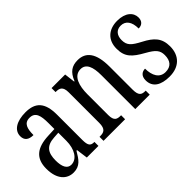

<svg xmlns="http://www.w3.org/2000/svg" viewBox="-30 -963 1390 1390"><g transform="rotate(-45 665.0 -268.0)"><path d="M159 10C226 10 251 -31 285 -88H291L303 0H422V-41H419C383 -41 370 -57 370 -113V-372C370 -499 319 -546 220 -546C130 -546 71 -510 71 -450C71 -409 96 -388 145 -388C145 -453 157 -497 213 -497C272 -497 283 -448 283 -373V-312L218 -309C97 -304 38 -256 38 -150C38 -41 92 10 159 10ZM187 -42C146 -42 128 -82 128 -144C128 -223 155 -265 238 -270L284 -273V-191C284 -106 246 -42 187 -42Z M474 0H695V-41H690C655 -41 630 -48 630 -108V-321C630 -405 652 -485 723 -485C779 -485 799 -432 799 -347V0H947V-41H943C908 -41 885 -50 885 -113V-349C885 -486 838 -546 754 -546C696 -546 658 -522 631 -454H627L617 -536H478V-495H483C517 -495 544 -486 544 -427V-113C544 -50 517 -41 481 -41H474Z M1142 10C1241 10 1299 -49 1299 -143C1299 -227 1259 -268 1178 -310C1108 -347 1082 -368 1082 -423C1082 -470 1106 -502 1151 -502C1200 -502 1229 -465 1229 -395C1265 -395 1285 -417 1285 -452C1285 -502 1243 -545 1158 -545C1071 -545 1012 -495 1012 -405C1012 -321 1049 -285 1139 -235C1205 -198 1227 -174 1227 -125C1227 -67 1200 -34 1144 -34C1084 -34 1056 -86 1056 -157C1027 -157 999 -140 999 -94C999 -24 1053 10 1142 10Z"/></g></svg>

Font: Noto Serif Myanmar ExtCond
Style: Regular
Weight: 400
Width: 2
Designer: Ben Mitchell and the Monotype Design Team
Foundry: Monotype Imaging Inc.
Version: Version 2.106